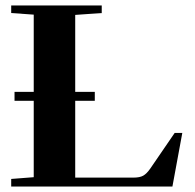

<svg xmlns="http://www.w3.org/2000/svg" viewBox="-20 -683 713 703"><path d="M21 0V-27.8L103.5 -34.2V-314H33.2V-346.7H103.5V-629.4L21 -635.3V-663.1H352.5V-635.3L255.4 -628.4V-346.7H327.1V-314H255.4V-32.7H469.2Q491.7 -32.7 504.4 -39.8Q517.1 -46.9 530.3 -65.9L619.6 -196.3H647.5L611.3 0Z"/></svg>

Font: Elstob 14pt
Style: Bold
Weight: 700
Designer: Peter S. Baker
Version: Version 1.015